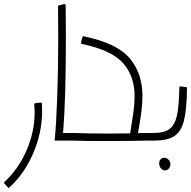

<svg xmlns="http://www.w3.org/2000/svg" viewBox="-87 -698 948 953"><path d="M-48 232 -66 212Q-68 208 -65 205Q4 142 44.5 49Q85 -44 85 -141Q85 -154 83 -180Q83 -182 84.5 -184Q86 -186 88 -186L116 -189Q121 -189 121 -184Q122 -172 122 -147Q122 -40 78 62.5Q34 165 -41 233Q-45 237 -48 232Z M274 -38V0H184Q192 -76 197 -214Q202 -352 202 -513Q202 -614 201 -666Q201 -669 205 -671L232 -678H233Q235 -678 237 -675.5Q239 -673 239 -669Q240 -616 240 -511Q240 -203 226 -38Z M676 -38V0H629Q570 2 443 2Q322 2 274 0V-38Q354 -35 454 -35Q525 -35 559 -36Q570 -104 575.5 -143Q581 -182 581 -220Q581 -320 524 -384.5Q467 -449 319 -480Q314 -482 315 -486L322 -514Q325 -519 328 -518Q493 -484 556.5 -409Q620 -334 620 -222Q620 -183 614.5 -141.5Q609 -100 598 -37L623 -38Z M809 -269 836 -266Q838 -266 839.5 -264.5Q841 -263 841 -261Q840 -154 826 -99Q812 -44 777.5 -22Q743 0 676 0V-38Q727 -38 753.5 -57Q780 -76 791 -123.5Q802 -171 803 -264Q803 -269 809 -269ZM759 117Q759 104 749.5 94.5Q740 85 729 85Q717 85 710 93Q703 101 703 113Q703 128 713.5 139.5Q724 151 738 147Q748 144 753.5 135.5Q759 127 759 117Z"/></svg>

Font: Vibes
Style: Regular
Weight: 400
Designer: AbdElmomen Kadhim
Version: Version 1.100